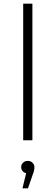

<svg xmlns="http://www.w3.org/2000/svg" viewBox="-20 -762 301 1043"><path d="M106 -742H156V0H106ZM167 146Q167 164 158 186L132 261H102L122 179Q110 176 102.5 167Q95 158 95 146Q95 132 105 122Q115 112 131 112Q147 112 157 122.5Q167 133 167 146Z"/></svg>

Font: Idrija Light
Style: Regular
Weight: 300
Designer: Julieta Ulanovsky
Foundry: Julieta Ulanovsky
Version: Version 7.200